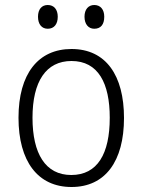

<svg xmlns="http://www.w3.org/2000/svg" viewBox="-20 -738 570 768"><path d="M357 -623C383 -623 397 -640 397 -671C397 -700 382 -718 357 -718C334 -718 318 -701 318 -671C318 -641 334 -623 357 -623ZM171 -623C196 -623 211 -641 211 -671C211 -700 196 -718 171 -718C147 -718 132 -701 132 -671C132 -641 147 -623 171 -623ZM266 10C401 10 476 -93 476 -266C476 -436 404 -542 266 -542C133 -542 54 -443 54 -267C54 -93 131 10 266 10ZM265 -38C162 -38 110 -123 110 -267C110 -412 164 -494 266 -494C373 -494 419 -405 419 -267C419 -123 370 -38 265 -38Z"/></svg>

Font: Noto Sans Mono Condensed Light
Style: Regular
Weight: 300
Width: 3
Designer: Monotype Design Team
Foundry: Monotype Imaging Inc.
Version: Version 2.014